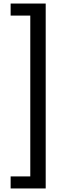

<svg xmlns="http://www.w3.org/2000/svg" viewBox="-20 -820 363 1084"><path d="M40 244V176H151V-732H40V-800H238V244Z"/></svg>

Font: Noto Sans Tamil
Style: Regular
Weight: 400
Designer: Jelle Bosma - Monotype Design Team
Foundry: Monotype Imaging Inc.
Version: Version 2.003